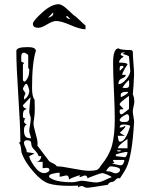

<svg xmlns="http://www.w3.org/2000/svg" viewBox="-20 -880 707 905"><path d="M348 -5Q341 -5 328.5 -4.5Q316 -4 311 -4Q244 -4 210 -15Q176 -26 138 -70Q95 -119 81 -163L80 -174Q79 -184 76.5 -194Q74 -204 69 -206Q70 -206 76 -212Q76 -282 66.5 -425.5Q57 -569 57 -640Q57 -658 111 -658Q149 -658 149 -640Q131 -585 131 -466Q131 -424 143 -410Q143 -406 143.5 -388Q144 -370 144 -367Q144 -341 141 -323Q138 -305 138 -299Q138 -284 147.5 -252Q157 -220 157 -205Q157 -197 156 -194L212 -120Q215 -117 229 -110.5Q243 -104 248 -96Q270 -96 323 -85.5Q376 -75 400 -75Q423 -75 434.5 -78.5Q446 -82 453 -96Q496 -148 508.5 -196.5Q521 -245 521 -320Q521 -368 517 -453Q513 -538 513 -582Q513 -652 539 -652Q548 -644 600 -644L606 -638Q606 -618 609 -582Q612 -546 612 -528Q609 -462 606 -435Q613 -422 613 -400Q613 -392 609.5 -378Q606 -364 606 -355Q606 -346 609 -330Q612 -314 612 -305Q603 -144 575 -88Q571 -80 564.5 -69Q558 -58 551.5 -49Q545 -40 545 -39Q536 -44 526 -34Q518 -23 506 -22Q494 -21 488 -9Q404 5 390 5Q383 5 377 1Q371 -3 365 -3Q355 -3 348 4ZM212 -45Q239 -21 320 -21Q332 -21 345 -24.5Q358 -28 365 -28Q376 -28 398.5 -24Q421 -20 433 -20Q451 -20 474 -31Q497 -42 507 -45Q505 -48 487.5 -56Q470 -64 461 -64Q456 -64 426 -53Q396 -42 391 -39Q391 -40 392 -42Q392 -46 388 -49.5Q384 -53 381 -53Q376 -53 368 -49Q360 -45 353 -45L359 -53H353Q350 -53 330 -45.5Q310 -38 305 -34Q305 -53 294 -53Q289 -53 278 -50Q267 -47 261 -47V-66Q248 -66 229.5 -61.5Q211 -57 211 -49Q212 -46 212 -45ZM118 -144Q118 -131 141 -97.5Q164 -64 189 -64Q196 -64 204.5 -68.5Q213 -73 213 -80Q213 -89 198 -89Q194 -89 188 -88L181 -87V-117H149Q160 -117 167 -125Q174 -133 174 -144H162Q159 -156 146.5 -169Q134 -182 131 -188Q128 -193 127.5 -202Q127 -211 123 -215Q119 -219 106 -219Q93 -219 93 -206Q93 -199 99.5 -186.5Q106 -174 106 -163Q108 -163 124.5 -160Q141 -157 143 -157ZM481 -73Q499 -73 508.5 -68Q518 -63 526 -63Q533 -63 539.5 -68Q546 -73 546 -80Q546 -88 529 -92Q512 -96 501 -96Q497 -96 489 -87Q481 -78 481 -73ZM507 -108Q516 -108 528.5 -104.5Q541 -101 549 -101Q557 -101 561.5 -109.5Q566 -118 566 -126H513Q513 -117 520 -113ZM526 -144 569 -139Q572 -139 576.5 -147Q581 -155 581 -163L573 -164Q570 -164 548 -158.5Q526 -153 526 -151ZM550 -169Q550 -172 541 -172Q531 -172 531 -169Q534 -166 541 -166Q548 -166 550 -169ZM581 -225Q536 -195 536 -181H581ZM569 -240H535L536 -232Q537 -225 539 -218.5Q541 -212 545 -212Q573 -212 594 -287Q582 -293 562 -293Q544 -293 544 -279Q561 -279 569 -287L570 -283H571Q571 -281 561.5 -270.5Q552 -260 545 -255Q547 -251 569 -240ZM93 -266Q93 -246 100 -237Q107 -228 126 -228Q126 -234 122 -245Q118 -256 118 -262Q118 -272 121.5 -291Q125 -310 125 -319Q125 -329 121.5 -337Q118 -345 118 -353Q118 -372 124 -422L88 -384Q88 -372 106 -367Q94 -362 91 -356Q88 -350 88 -334Q88 -323 95 -323Q98 -323 100 -324Q98 -322 97 -320Q96 -318 95.5 -315.5Q95 -313 94.5 -311.5Q94 -310 94 -309L93 -308Q93 -300 106 -293Q93 -288 93 -266ZM544 -314Q544 -305 563 -305Q572 -305 576.5 -305.5Q581 -306 585 -310.5Q589 -315 589 -323Q589 -342 578 -342L570 -338Q561 -334 552.5 -327Q544 -320 544 -314ZM544 -354Q544 -341 553 -341Q556 -341 572 -353.5Q588 -366 588 -367V-428Q544 -397 544 -389Q544 -384 552.5 -377Q561 -370 561 -365Q560 -365 556 -365Q552 -365 551 -365Q550 -365 547.5 -364Q545 -363 544.5 -360.5Q544 -358 544 -354ZM100 -441Q100 -438 96.5 -431Q93 -424 93 -419Q93 -418 94 -414V-410Q118 -428 118 -453Q118 -458 113 -471.5Q108 -485 103 -485Q100 -485 94 -475Q88 -465 88 -459Q88 -458 94 -450Q100 -442 100 -441ZM584 -447Q583 -447 579.5 -447Q576 -447 574.5 -447Q573 -447 569.5 -447Q566 -447 564 -446.5Q562 -446 559.5 -445Q557 -444 555.5 -443Q554 -442 552 -440.5Q550 -439 549.5 -436.5Q549 -434 549 -431Q549 -423 550 -422Q584 -437 584 -447ZM588 -503Q568 -486 557 -466Q558 -466 564 -466L569 -465Q582 -465 585.5 -469Q589 -473 589 -487Q589 -488 588.5 -494.5Q588 -501 588 -503ZM573 -527Q573 -517 555.5 -510.5Q538 -504 538 -483Q555 -483 574.5 -506Q594 -529 594 -546L588 -613Q588 -618 557 -626L569 -632Q564 -633 563 -633Q549 -633 549 -623Q549 -620 563 -613Q541 -600 541 -585Q581 -585 581 -576L568 -556Q556 -535 556 -527ZM88 -576V-503Q88 -500 91.5 -497.5Q95 -495 97 -495Q118 -514 118 -549Q118 -558 113 -558V-619Q113 -621 108.5 -624.5Q104 -628 99 -630L94 -632Q80 -632 80 -612Q80 -589 81 -589L94 -583ZM557 -570Q548 -570 546 -566.5Q544 -563 544 -555Q544 -547 545 -546L563 -564Q563 -565 560.5 -567.5Q558 -570 557 -570ZM245 -781Q228 -781 202 -765Q176 -749 161 -749Q135 -749 135 -768Q135 -781 178.5 -820.5Q222 -860 256 -860Q273 -860 300.5 -833.5Q328 -807 329 -807Q335 -805 357.5 -783Q380 -761 383 -760V-742Q358 -742 313 -761.5Q268 -781 245 -781ZM291 -801Q299 -790 311 -790L297 -805ZM230 -821 206 -796Q231 -803 231 -815Q231 -816 230.5 -818Q230 -820 230 -821Z"/></svg>

Font: CabinSketch
Style: Regular
Weight: 400
Designer: Pablo Impallari
Foundry: Pablo Impallari. www.impallari.com Igino Marini. www.ikern.com
Version: Version 1.002